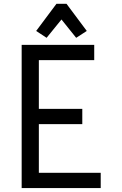

<svg xmlns="http://www.w3.org/2000/svg" viewBox="-20 -962 626 982"><path d="M165 -803.7 268.6 -942.4H320.3L423.8 -803.7L369.6 -768.6L294.4 -862.3L218.3 -768.6ZM90.8 0V-732.4H461.9V-654.3H178.7V-405.3H400.9V-327.1H178.7V-78.1H495.1V0Z"/></svg>

Font: Consola Mono
Style: Book
Weight: 400
Monospace: yes
Version: Version 2.001